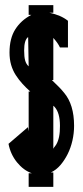

<svg xmlns="http://www.w3.org/2000/svg" viewBox="-20 -731 323 749"><path d="M13.2 -169.9 88.9 -234.9Q89.8 -230 90.3 -226.6Q90.8 -223.1 91.8 -219.2V-374H98.1Q82 -388.2 67.6 -404.1Q53.2 -419.9 41.5 -438Q29.8 -456.1 23.4 -478Q17.1 -500 17.1 -525.9Q17.1 -581.1 39.6 -616.5Q62 -651.9 102.1 -672.9H91.8V-710.9H188V-681.2H172.9Q195.8 -676.3 213.4 -668.7Q231 -661.1 245.1 -649.9V-545.9H213.9Q206.1 -563 188 -583V-418.9H182.1Q199.2 -402.8 210.7 -390.9Q222.2 -378.9 230 -369.1Q269 -323.2 269 -240.2Q269 -211.4 262.5 -182.6Q255.9 -153.8 243.9 -129.9Q231.9 -106 215.6 -86.9Q199.2 -67.9 178.2 -58.1H188V-2H91.8V-55.2H104Q71.8 -66.4 46.4 -97.7Q21 -128.9 13.2 -169.9ZM74.2 -534.2Q74.2 -509.3 78.1 -495.1Q82 -481 91.8 -472.2Q91.8 -501 90.8 -529.1Q89.8 -557.1 89.8 -585.9H88.9Q74.2 -574.2 74.2 -534.2ZM188 -151.9H189Q189 -152.8 190.9 -155.8Q192.9 -157.7 194.6 -160.4Q196.3 -163.1 199.2 -167Q214.4 -191.9 213.9 -240.2Q213.9 -291 192.9 -314L189 -317.9H188Z"/></svg>

Font: Fundamental  Brigade Condensed
Style: Regular
Weight: 400
Width: 3
Designer: Peter Wiegel, original typeface by Carl Albert Fahrenwaldt 1901
Foundry: Peter Wiegel
Version: Version 0.000 2012 initial release